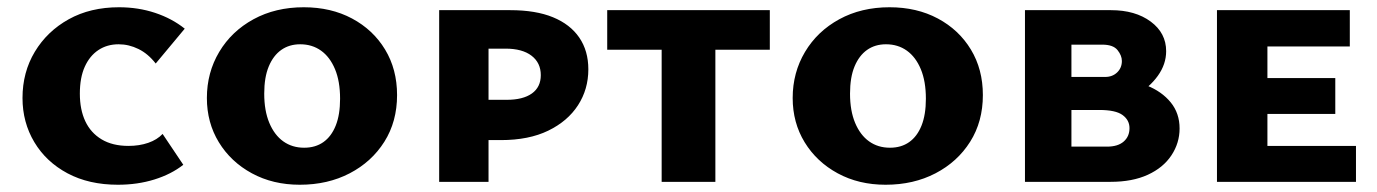

<svg xmlns="http://www.w3.org/2000/svg" viewBox="-20 -501 3793 529"><path d="M305 8Q225 8 166 -23.5Q107 -55 74.5 -109.5Q42 -164 42 -231Q42 -302 76 -358.5Q110 -415 169.5 -448Q229 -481 308 -481Q361 -481 407.5 -465.5Q454 -450 489 -422L409 -326Q388 -353 361.5 -366Q335 -379 307 -379Q275 -379 251 -363Q227 -347 213.5 -317Q200 -287 200 -243Q200 -199 215 -167Q230 -135 260 -117Q290 -99 334 -99Q364 -99 388.5 -107.5Q413 -116 428 -132L485 -47Q452 -21 405.5 -6.5Q359 8 305 8Z M806 8Q732 8 674 -23.5Q616 -55 583 -109Q550 -163 550 -231Q550 -301 584 -358Q618 -415 678.5 -448Q739 -481 817 -481Q892 -481 950 -450Q1008 -419 1041 -364.5Q1074 -310 1074 -239Q1074 -166 1039 -110.5Q1004 -55 943.5 -23.5Q883 8 806 8ZM818 -94Q849 -94 871 -109.5Q893 -125 905 -155Q917 -185 917 -229Q917 -277 903 -310.5Q889 -344 864.5 -361.5Q840 -379 807 -379Q777 -379 755 -363.5Q733 -348 720.5 -318Q708 -288 708 -243Q708 -196 722 -162.5Q736 -129 760.5 -111.5Q785 -94 818 -94Z M1190 0V-473H1386Q1456 -473 1503.5 -453.5Q1551 -434 1576 -397.5Q1601 -361 1601 -310Q1601 -255 1572.5 -211Q1544 -167 1490.5 -141Q1437 -115 1360 -115H1260V-226H1376Q1421 -226 1445.5 -243.5Q1470 -261 1470 -294Q1470 -328 1444.5 -347.5Q1419 -367 1373 -367H1326V0Z M1803 0V-473H1951V0ZM1653 -364V-473H2101V-364Z M2420 8Q2346 8 2288 -23.5Q2230 -55 2197 -109Q2164 -163 2164 -231Q2164 -301 2198 -358Q2232 -415 2292.5 -448Q2353 -481 2431 -481Q2506 -481 2564 -450Q2622 -419 2655 -364.5Q2688 -310 2688 -239Q2688 -166 2653 -110.5Q2618 -55 2557.5 -23.5Q2497 8 2420 8ZM2432 -94Q2463 -94 2485 -109.5Q2507 -125 2519 -155Q2531 -185 2531 -229Q2531 -277 2517 -310.5Q2503 -344 2478.5 -361.5Q2454 -379 2421 -379Q2391 -379 2369 -363.5Q2347 -348 2334.5 -318Q2322 -288 2322 -243Q2322 -196 2336 -162.5Q2350 -129 2374.5 -111.5Q2399 -94 2432 -94Z M2804 0V-473H3041Q3108 -473 3150.5 -441.5Q3193 -410 3193 -360Q3193 -324 3170 -292Q3147 -260 3110 -239Q3073 -218 3030 -218L3045 -282Q3098 -282 3139.5 -265.5Q3181 -249 3205.5 -219Q3230 -189 3230 -147Q3230 -107 3207.5 -73Q3185 -39 3142.5 -19.5Q3100 0 3040 0ZM2932 -97H3030Q3060 -97 3076 -111Q3092 -125 3092 -148Q3092 -170 3073 -184Q3054 -198 3009 -198H2907V-289H3025Q3045 -289 3058 -301.5Q3071 -314 3071 -333Q3071 -348 3059 -363Q3047 -378 3017 -378H2932Z M3333 0V-473H3472V0ZM3383 0V-99H3716V0ZM3383 -187V-286H3659V-187ZM3383 -373V-473H3699V-373Z"/></svg>

Font: Ysabeau SC ExtraBold
Style: Regular
Weight: 800
Designer: Christian Thalmann (Catharsis Fonts)
Version: Version 2.001;gftools[0.9.30]; featfreeze: smcp